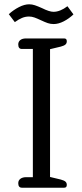

<svg xmlns="http://www.w3.org/2000/svg" viewBox="-20 -874 382 894"><path d="M170 -780Q153 -788 140.5 -792.5Q128 -797 115 -797Q98 -797 82.5 -790.5Q67 -784 49 -771L21 -808Q43 -828 68.5 -841Q94 -854 116 -854Q129 -854 142.5 -849.5Q156 -845 176 -836Q210 -819 229 -819Q260 -819 294 -845L322 -807Q301 -787 276.5 -774.5Q252 -762 230 -762Q215 -762 202 -766.5Q189 -771 170 -780ZM65 -21Q65 -34 75 -41.5Q85 -49 102 -49H133V-646H82Q65 -646 65 -667Q65 -680 74.5 -687.5Q84 -695 101 -695H279Q291 -695 291 -682Q291 -672 284.5 -666.5Q278 -661 263 -657L213 -645V-50L263 -38Q278 -34 284.5 -28.5Q291 -23 291 -13Q291 0 279 0H82Q65 0 65 -21Z"/></svg>

Font: Maitree
Style: Regular
Weight: 400
Designer: CadsonDemak Team
Foundry: CadsonDemak
Version: Version 1.001